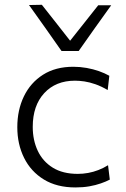

<svg xmlns="http://www.w3.org/2000/svg" viewBox="-20 -792 537 821"><path d="M302.5 9.5Q223 9.5 167.5 -24.5Q112 -58.5 83 -117Q54 -175.5 54 -248Q54 -321.5 82.2 -380Q110.5 -438.5 164 -472.5Q217.5 -506.5 293.5 -506.5Q322.5 -506.5 350.5 -501.5Q378.5 -496.5 403.2 -487.8Q428 -479 447.5 -468L440.5 -407Q413 -423 388 -431.8Q363 -440.5 341 -443.8Q319 -447 300.5 -447Q218.5 -447 169.2 -393.8Q120 -340.5 120 -249.5Q120 -192.5 141.5 -147Q163 -101.5 205.8 -75Q248.5 -48.5 312.5 -48.5Q334.5 -48.5 356.8 -52.5Q379 -56.5 400.5 -64.8Q422 -73 442 -85.5L449.5 -24Q433.5 -15.5 411.2 -7.8Q389 0 361.8 4.8Q334.5 9.5 302.5 9.5ZM243 -574Q208.5 -623.5 173.8 -672.5Q139 -721.5 104 -770.5L159 -771.5Q192 -730 224.2 -688.8Q256.5 -647.5 289.5 -605.5H270Q303.5 -647.5 335.5 -688Q367.5 -728.5 400 -769.5H455.5Q421 -721.5 386 -672.5Q351 -623.5 316.5 -574Z"/></svg>

Font: Commissioner Thin Light
Style: Regular
Weight: 300
Version: Version 1.000